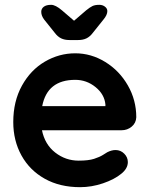

<svg xmlns="http://www.w3.org/2000/svg" viewBox="-20 -766 620 796"><path d="M484 -226H154Q166 -167 209 -133.5Q252 -100 306 -100Q347 -100 370 -107.5Q393 -115 406.5 -123.5Q420 -132 425 -135Q443 -144 459 -144Q480 -144 495 -129Q510 -114 510 -94Q510 -67 482 -45Q454 -22 407 -6Q360 10 312 10Q228 10 165.5 -25Q103 -60 69 -121.5Q35 -183 35 -260Q35 -346 71 -411Q107 -476 166 -510.5Q225 -545 292 -545Q358 -545 416.5 -509Q475 -473 510 -412Q545 -351 545 -280Q544 -256 526 -241Q508 -226 484 -226ZM155 -326H417V-333Q413 -375 376 -405Q339 -435 292 -435Q176 -435 155 -326ZM425 -720Q425 -704 409 -685L365 -630Q353 -614 338.5 -607Q324 -600 304 -600H268Q248 -600 233.5 -607Q219 -614 207 -630L163 -685Q151 -701 151 -717Q151 -730 161.5 -738Q172 -746 192 -746Q210 -746 237 -723L287 -680L337 -723Q353 -736 363.5 -741Q374 -746 392 -746Q405 -746 415 -738.5Q425 -731 425 -720Z"/></svg>

Font: Quicksand
Style: Bold
Weight: 700
Version: Version 3.000